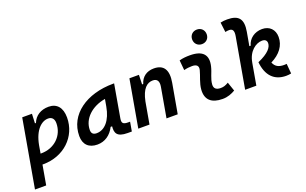

<svg xmlns="http://www.w3.org/2000/svg" viewBox="-112 -1250 3146 1973"><g transform="rotate(-20 1461.0 -263.0)"><path d="M114.7 224.6 152.3 9.8C155.3 9.8 158.2 9.8 161.1 9.8C385.7 9.8 555.2 -148.9 555.2 -359.4C555.2 -466.8 503.4 -527.3 413.1 -527.3C328.1 -527.3 263.7 -486.8 235.4 -414.6H224.6L229 -517.6H122.6L-7.8 224.6ZM172.4 -102.5 187.5 -190.4C217.3 -348.1 295.9 -415 367.7 -415C408.7 -415 432.1 -388.7 432.1 -341.8C432.1 -205.1 324.2 -102.5 180.7 -102.5C177.7 -102.5 174.8 -102.5 172.4 -102.5Z M754.9 10.3C836.4 10.3 902.8 -34.7 942.9 -114.7H959C952.1 -44.9 967.3 4.9 1085.4 4.9H1131.3L1148.9 -96.2H1127C1071.8 -96.2 1058.1 -113.3 1066.4 -161.6L1129.4 -522.5H1118.2C827.1 -522.5 607.4 -370.1 607.4 -135.3C607.4 -43 661.1 10.3 754.9 10.3ZM786.6 -102.1C749.5 -102.1 730.5 -120.1 730.5 -156.2C730.5 -281.2 839.4 -379.4 986.3 -404.3L972.2 -325.7C947.3 -183.1 875.5 -102.1 786.6 -102.1Z M1203.6 0H1326.2L1368.2 -237.8C1395 -370.1 1449.2 -415 1512.2 -415C1559.1 -415 1579.6 -384.3 1569.3 -325.2L1512.2 0H1634.8L1692.4 -325.2C1715.8 -458.5 1671.9 -527.3 1564 -527.3C1485.4 -527.3 1429.7 -486.3 1408.2 -414.1H1396L1398.9 -517.6H1294.9Z M2229.5 -129.4C2195.8 -109.9 2175.3 -102.5 2143.1 -102.5C2093.8 -102.5 2069.3 -124 2072.3 -166.5C2076.7 -231 2109.4 -278.8 2125 -345.2C2154.3 -465.3 2097.7 -527.3 1958 -527.3C1919.4 -527.3 1880.9 -524.4 1842.8 -513.7L1853 -404.3C1882.8 -412.1 1912.6 -415.5 1942.4 -415.5C1993.2 -415.5 2014.2 -392.6 2002.9 -349.1C1988.3 -290.5 1953.1 -224.1 1948.7 -153.3C1941.9 -46.4 2002 9.8 2124 9.8C2181.2 9.8 2223.1 -8.3 2263.2 -31.2ZM2116.7 -592.3C2163.1 -592.3 2196.3 -625.5 2196.3 -671.9C2196.3 -718.3 2163.1 -751.5 2116.7 -751.5C2070.8 -751.5 2037.1 -718.3 2037.1 -671.9C2037.1 -625.5 2070.8 -592.3 2116.7 -592.3Z M2818.8 9.8C2841.3 9.8 2856.9 7.3 2873.5 3.9L2864.3 -104C2855.5 -103 2849.6 -102.5 2836.4 -102.5C2777.8 -102.5 2740.7 -121.6 2721.2 -170.9C2822.8 -221.2 2881.3 -297.9 2881.3 -393.1C2881.3 -474.1 2828.1 -527.3 2747.6 -527.3C2665.5 -527.3 2599.6 -479 2580.6 -406.2H2565.9L2592.3 -555.2C2615.2 -686.5 2571.3 -742.7 2445.3 -742.7C2420.4 -742.7 2395.5 -740.7 2371.1 -734.9L2384.3 -627.4C2397.9 -631.3 2412.6 -632.8 2426.8 -632.8C2464.8 -632.8 2479 -608.4 2469.2 -552.2L2372.1 0H2494.6L2536.6 -240.2V-238.3C2556.2 -356 2640.1 -415 2706.5 -415C2740.2 -415 2758.3 -399.4 2758.3 -370.6C2758.3 -325.7 2719.7 -272 2597.2 -219.2C2611.8 -71.3 2688 9.8 2818.8 9.8Z"/></g></svg>

Font: Cascadia Code SemiBold
Style: Italic
Weight: 600
Italic angle: -10°
Monospace: yes
Designer: Aaron Bell
Foundry: Saja Typeworks
Version: Version 2404.023